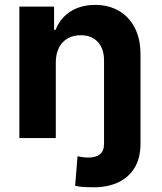

<svg xmlns="http://www.w3.org/2000/svg" viewBox="-20 -573 671 797"><path d="M411.9 -6.7H563.2V23.4Q563.2 83.5 538.5 123.8Q513.8 164.1 470.2 184.3Q426.5 204.5 368.3 204.5Q348.7 204.5 329.5 203.5Q310.4 202.4 291.9 198.5L301.8 75.6Q312.1 77.8 323 79.4Q333.8 81 346.9 81Q377.5 81 394.7 67.5Q411.9 54 411.9 23.4ZM211.6 -315.3V0H60.4V-545.5H204.5V-449.2H210.9Q229 -496.8 271.7 -524.7Q314.3 -552.6 375 -552.6Q431.8 -552.6 474.1 -527.7Q516.3 -502.8 539.8 -456.9Q563.2 -410.9 563.2 -347.3V0H411.9V-320.3Q412.3 -370.4 386.4 -398.6Q360.4 -426.8 315 -426.8Q284.4 -426.8 261.2 -413.7Q237.9 -400.6 225 -375.5Q212 -350.5 211.6 -315.3Z"/></svg>

Font: InterMG
Style: Bold
Weight: 700
Designer: Rasmus Andersson
Foundry: rsms
Version: Version 3.019;December 26, 2023;FontCreator 15.0.0.2955 64-b